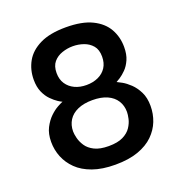

<svg xmlns="http://www.w3.org/2000/svg" viewBox="-125 -786 853 904"><g transform="rotate(-20 301.5 -334.0)"><path d="M302 10Q236 10 188.5 -7Q141 -24 111.5 -53Q82 -82 67.5 -118Q53 -154 53 -194Q53 -235 68 -264Q83 -293 103 -312Q123 -331 141.5 -341Q160 -351 168 -354Q162 -356 147.5 -365.5Q133 -375 116 -392Q99 -409 87.5 -435Q76 -461 76 -497Q76 -547 99 -588Q122 -629 172 -653.5Q222 -678 302 -678Q383 -678 433 -653.5Q483 -629 506 -588Q529 -547 529 -497Q529 -460 517.5 -434Q506 -408 489.5 -391.5Q473 -375 459 -366Q445 -357 439 -354Q446 -351 464 -341Q482 -331 502 -312Q522 -293 536.5 -264Q551 -235 551 -194Q551 -154 537 -118Q523 -82 493.5 -53Q464 -24 416.5 -7Q369 10 302 10ZM302 -83Q347 -83 374 -96.5Q401 -110 414.5 -130.5Q428 -151 432.5 -171.5Q437 -192 437 -205Q437 -237 421.5 -261.5Q406 -286 376 -299.5Q346 -313 302 -313Q259 -313 228.5 -299.5Q198 -286 182.5 -261.5Q167 -237 167 -205Q167 -192 172 -171.5Q177 -151 190.5 -130.5Q204 -110 231 -96.5Q258 -83 302 -83ZM302 -389Q335 -389 361 -401Q387 -413 401.5 -435.5Q416 -458 416 -490Q416 -525 399 -545Q382 -565 356 -574Q330 -583 302 -583Q275 -583 248.5 -574Q222 -565 205 -545Q188 -525 188 -490Q188 -458 203 -435.5Q218 -413 243.5 -401Q269 -389 302 -389Z"/></g></svg>

Font: Maven Pro Medium
Style: Regular
Weight: 500
Designer: Joe Prince
Foundry: Joe Prince
Version: Version 2.103